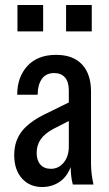

<svg xmlns="http://www.w3.org/2000/svg" viewBox="-20 -740 439 770"><path d="M272 0Q267 -18 265 -39.5Q263 -61 263 -85H256V-377Q256 -412 240.5 -429.5Q225 -447 198 -447Q164 -447 147.5 -423Q131 -399 131 -360H49Q49 -431 90 -475.5Q131 -520 205 -520Q273 -520 309 -481.5Q345 -443 345 -373V-85Q345 -64 347.5 -42.5Q350 -21 355 0ZM149 10Q99 10 68 -24.5Q37 -59 37 -118Q37 -172 65 -210Q93 -248 154 -279L276 -339V-265L194 -223Q160 -205 143.5 -181.5Q127 -158 127 -127Q127 -97 142 -80Q157 -63 184 -63Q215 -63 235.5 -88Q256 -113 256 -152L267 -81Q253 -35 221.5 -12.5Q190 10 149 10ZM245 -614V-720H348V-614ZM50 -614V-720H153V-614Z"/></svg>

Font: Instrument Sans Condensed Medium
Style: Regular
Weight: 500
Width: 3
Designer: Rodrigo Fuenzalida
Foundry: fragTYPE
Version: Version 1.000;gftools[0.9.28]